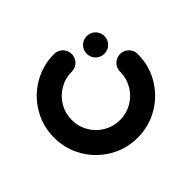

<svg xmlns="http://www.w3.org/2000/svg" viewBox="-126 -685 853 853"><g transform="rotate(45 300.0 -259.0)"><path d="M83.3 -418.1Q83.3 -433.3 90.7 -446.1Q98.1 -458.9 110.9 -466.3Q123.7 -473.7 138.9 -473.7Q154.1 -473.7 166.9 -466.3Q179.6 -458.9 187 -446.1Q194.4 -433.3 194.4 -418.1Q194.4 -403 187 -390.2Q179.6 -377.4 166.9 -370Q154.1 -362.6 138.9 -362.6Q123.7 -362.6 110.9 -370Q98.1 -377.4 90.7 -390.2Q83.3 -403 83.3 -418.1ZM244.4 -466.7Q244.4 -481.9 251.9 -494.6Q259.3 -507.4 272 -514.8Q284.8 -522.2 300 -522.2Q371.5 -522.2 431.9 -486.9Q492.2 -451.5 527.6 -391.1Q563 -330.7 563 -259.3Q563 -187.8 527.6 -127.4Q492.2 -67 431.9 -31.7Q371.5 3.7 300 3.7Q228.5 3.7 168.1 -31.7Q107.8 -67 72.4 -127.4Q37 -187.8 37 -259.3Q37 -274.4 44.4 -287.2Q51.9 -300 64.6 -307.4Q77.4 -314.8 92.6 -314.8Q107.8 -314.8 120.6 -307.4Q133.3 -300 140.7 -287.2Q148.1 -274.4 148.1 -259.3Q148.1 -217.8 168.5 -183Q188.9 -148.1 223.7 -127.8Q258.5 -107.4 300 -107.4Q341.5 -107.4 376.3 -127.8Q411.1 -148.1 431.5 -183Q451.9 -217.8 451.9 -259.3Q451.9 -300.7 431.5 -335.6Q411.1 -370.4 376.3 -390.7Q341.5 -411.1 300 -411.1Q284.8 -411.1 272 -418.5Q259.3 -425.9 251.9 -438.7Q244.4 -451.5 244.4 -466.7Z"/></g></svg>

Font: 26F Galaxy Sans Black
Style: Regular
Weight: 900
Designer: C₂₉H₂₅N₃O₅
Version: Version 1.100